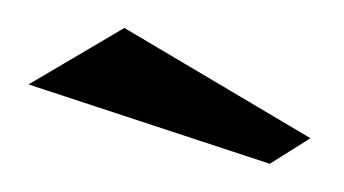

<svg xmlns="http://www.w3.org/2000/svg" viewBox="-28 -510 244 136"><path d="M-7.8 -450.2 60.1 -490.2 191.9 -412.1 163.1 -394Z"/></svg>

Font: Marck Script
Style: Regular
Weight: 400
Designer: Denis Masharov, Marck Fogel
Foundry: Denis Masharov
Version: Version 1.002